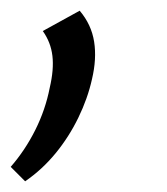

<svg xmlns="http://www.w3.org/2000/svg" viewBox="-24 -143 312 359"><path d="M23 196 -4 169Q23 138 42 100Q61 62 69 21Q77 -13 74 -38.5Q71 -64 56 -85L125 -123Q147 -97 152 -65Q157 -33 148 5Q140 41 122.5 77Q105 113 80 143.5Q55 174 23 196Z"/></svg>

Font: Ysabeau Office Medium
Style: Italic
Weight: 500
Italic angle: -12°
Designer: Christian Thalmann (Catharsis Fonts)
Version: Version 2.001;gftools[0.9.30]; featfreeze: tnum,lnum,ss02